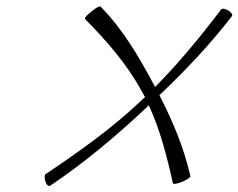

<svg xmlns="http://www.w3.org/2000/svg" viewBox="-20 -574 761 613"><path d="M251 -514C320 -444 385 -370 433 -282C436 -276 440 -270 443 -264C438 -260 434 -255 429 -251C337 -164 233 -90 127 -19C122 -17 121 -6 125 5C128 16 135 22 140 19C248 -53 350 -139 446 -229C449 -232 452 -235 455 -238C491 -160 513 -75 532 11C532 15 545 13 560 7C575 1 588 -7 588 -11C567 -104 531 -188 489 -270C572 -349 651 -432 720 -522C724 -526 719 -534 710 -540C700 -546 690 -548 686 -544C621 -458 552 -374 475 -296C474 -299 472 -302 471 -304C423 -394 372 -481 301 -553C299 -556 286 -549 273 -538C259 -527 249 -517 251 -514Z"/></svg>

Font: Nupuram Thin Italic
Style: Regular
Weight: 100
Designer: Santhosh Thottingal (santhosh.thottingal@gmail.com)
Foundry: SMC
Version: Version 1.000